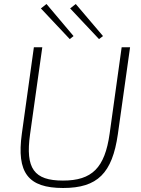

<svg xmlns="http://www.w3.org/2000/svg" viewBox="-20 -926 706 958"><path d="M212 -906 184 -884 328 -731 347 -746ZM358 -906 330 -884 474 -731 494 -746ZM629 -690H587L527 -259C503 -88 439 -25 294 -25C150 -25 106 -85 130 -256L191 -690H149L89 -259C62 -64 120 12 295 12C467 12 540 -62 568 -256Z"/></svg>

Font: Exo 2 Extra Light
Style: Italic
Weight: 250
Italic angle: -8°
Designer: Natanael Gama
Version: Version 1.001;PS 001.001;hotconv 1.0.88;makeotf.lib2.5.64775